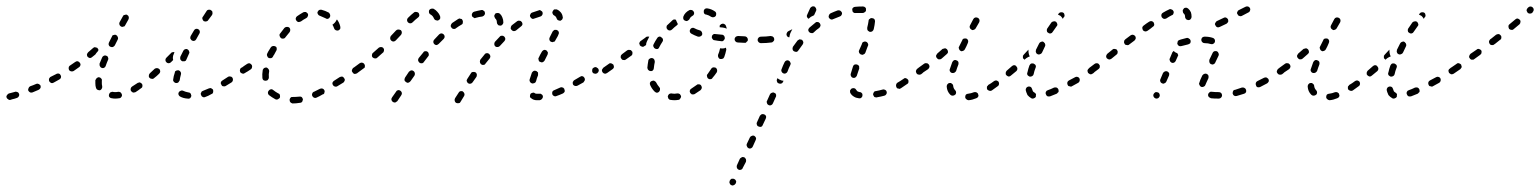

<svg xmlns="http://www.w3.org/2000/svg" viewBox="-23 -294 4749 592"><path d="M29 8Q33 7 35 3Q37 0 36 -4Q35 -6 34 -8Q33 -9 31 -10Q29 -11 27 -11Q25 -12 24 -11Q16 -9 9 -7Q6 -6 5 -6Q1 -5 -1 -1Q-4 2 -3 6Q-2 10 2 12Q5 15 9 14Q11 13 15 12Q21 11 29 8ZM563 9Q566 6 567 2Q567 0 566 -2Q566 -4 565 -5Q564 -7 562 -8Q560 -9 558 -9Q548 -11 542 -14Q538 -16 534 -14Q530 -13 528 -9Q527 -7 527 -5Q527 -3 528 -1Q529 0 530 2Q531 3 533 4Q542 9 555 10Q559 11 563 9ZM344 9Q346 9 348 8Q350 7 351 5Q352 4 353 2Q353 0 353 -2Q352 -6 349 -9Q346 -11 342 -11Q337 -10 332 -10Q328 -10 324 -11Q322 -11 320 -10Q318 -10 316 -8Q315 -7 314 -5Q313 -3 313 -2Q312 3 315 6Q318 9 322 9Q327 10 332 10Q338 10 344 9ZM634 -9Q635 -13 634 -17Q633 -19 631 -20Q630 -21 628 -22Q626 -23 624 -22Q622 -22 620 -21Q611 -17 603 -14Q601 -13 599 -12Q598 -10 597 -8Q596 -7 596 -5Q596 -3 597 -1Q598 3 602 5Q606 7 610 5Q619 2 629 -4Q633 -5 634 -9ZM102 -23Q103 -26 102 -30Q101 -32 99 -33Q98 -35 96 -35Q94 -36 92 -36Q90 -36 88 -35Q79 -31 70 -28Q66 -26 65 -22Q63 -18 64 -15Q66 -11 70 -9Q74 -8 77 -9Q87 -13 96 -17Q100 -19 102 -23ZM416 -28Q417 -32 415 -35Q413 -37 412 -38Q410 -39 408 -40Q406 -40 404 -39Q402 -39 401 -38Q392 -32 384 -27Q381 -25 380 -21Q379 -17 381 -13Q382 -12 384 -11Q385 -9 387 -9Q389 -8 391 -9Q393 -9 395 -10Q403 -15 412 -22Q416 -24 416 -28ZM273 -23Q274 -21 275 -19Q276 -18 278 -17Q280 -16 282 -16Q284 -15 286 -16Q289 -17 291 -21Q293 -25 292 -29Q291 -32 291 -37Q291 -40 291 -45Q292 -49 289 -52Q287 -55 282 -56Q280 -56 279 -55Q277 -55 275 -53Q274 -52 273 -50Q272 -49 271 -47Q271 -41 271 -37Q271 -29 273 -23ZM695 -46Q696 -50 694 -54Q692 -56 691 -57Q689 -58 687 -58Q685 -59 683 -58Q681 -58 680 -57Q671 -51 663 -46Q659 -44 658 -40Q657 -36 660 -32Q661 -30 662 -29Q664 -28 666 -28Q668 -27 670 -28Q672 -28 673 -29Q682 -34 691 -40Q694 -42 695 -46ZM513 -42Q515 -39 519 -38Q521 -38 523 -38Q525 -39 527 -40Q528 -41 529 -43Q530 -44 531 -46Q532 -54 535 -65Q536 -69 534 -72Q532 -76 528 -77Q526 -78 524 -77Q522 -77 520 -76Q519 -75 517 -74Q516 -72 516 -70Q512 -59 511 -49Q510 -45 513 -42ZM165 -55Q166 -59 164 -62Q163 -64 162 -65Q160 -67 158 -67Q156 -68 154 -67Q152 -67 151 -66Q142 -61 133 -57Q131 -56 130 -54Q129 -53 128 -51Q128 -49 128 -47Q128 -45 129 -43Q131 -40 135 -38Q139 -37 142 -39Q151 -44 160 -49Q164 -51 165 -55ZM470 -70Q471 -72 471 -74Q471 -76 470 -78Q470 -80 468 -81Q465 -84 461 -84Q457 -84 454 -82Q446 -74 439 -68Q438 -67 437 -65Q436 -63 436 -61Q436 -59 436 -57Q437 -56 438 -54Q441 -51 445 -51Q449 -50 452 -53Q460 -59 468 -67Q469 -68 470 -70ZM735 -72Q737 -73 737 -75Q737 -77 737 -79Q736 -81 735 -83Q733 -86 729 -87Q725 -88 721 -85Q719 -84 718 -82Q717 -80 717 -78Q716 -77 717 -75Q717 -73 718 -71Q721 -68 725 -67Q729 -66 732 -69H733Q734 -70 735 -72ZM225 -93Q226 -97 223 -101Q222 -102 220 -103Q219 -105 217 -105Q215 -105 213 -105Q211 -104 209 -103Q201 -97 193 -92Q191 -91 190 -89Q189 -88 189 -86Q188 -84 189 -82Q189 -80 190 -78Q192 -75 196 -74Q200 -73 204 -75Q212 -81 221 -87Q224 -89 225 -93ZM284 -94Q284 -92 285 -90Q286 -88 287 -87Q289 -85 290 -85Q294 -83 298 -85Q302 -87 303 -91Q306 -100 310 -109Q312 -113 310 -117Q309 -121 305 -122Q303 -123 301 -123Q299 -123 297 -122Q295 -121 294 -120Q293 -119 292 -117Q288 -107 284 -98Q284 -96 284 -94ZM497 -99Q493 -99 490 -102Q487 -105 487 -109Q487 -113 490 -116L504 -130Q506 -133 509 -133Q512 -134 515 -133Q514 -130 513 -128Q510 -122 510 -116Q510 -112 511 -109L504 -102Q501 -99 497 -99ZM533 -111Q535 -107 539 -105Q540 -105 542 -105Q544 -105 546 -105Q548 -106 550 -107Q551 -109 552 -111Q556 -119 560 -129Q562 -132 560 -136Q559 -140 555 -142Q553 -143 551 -143Q549 -143 548 -142Q546 -142 544 -140Q543 -139 542 -137Q537 -128 533 -119Q532 -115 533 -111ZM254 -115Q250 -116 247 -119Q245 -122 245 -126Q246 -130 249 -133Q256 -139 264 -146Q265 -147 267 -148Q269 -149 271 -148Q273 -148 275 -147Q277 -147 278 -145Q279 -144 280 -142Q281 -140 280 -138Q279 -137 278 -135Q274 -131 271 -126Q266 -122 261 -118Q258 -115 254 -115ZM312 -159Q312 -157 312 -156Q313 -154 314 -152Q316 -151 317 -150Q321 -148 325 -149Q329 -151 331 -154Q335 -163 340 -172Q342 -176 340 -180Q339 -184 335 -186Q333 -187 331 -187Q330 -187 328 -186Q326 -186 324 -185Q323 -183 322 -181Q317 -172 313 -163Q312 -161 312 -159ZM564 -179Q563 -177 564 -175Q565 -173 566 -172Q567 -170 569 -169Q573 -167 576 -168Q580 -169 582 -173Q587 -182 592 -191Q593 -192 593 -194Q593 -196 593 -198Q592 -200 591 -202Q590 -203 588 -204Q585 -206 581 -205Q577 -204 575 -200Q570 -192 565 -183Q564 -181 564 -179ZM345 -219Q346 -215 349 -213Q351 -212 353 -211Q355 -211 357 -212Q359 -212 361 -213Q362 -215 363 -216L373 -234Q375 -238 374 -242Q373 -246 369 -248Q368 -249 366 -249Q364 -249 362 -248Q360 -248 358 -247Q357 -246 356 -244L346 -226Q344 -223 345 -219ZM601 -236Q602 -232 605 -229Q607 -228 609 -228Q611 -227 612 -228Q614 -228 616 -229Q618 -230 619 -232L631 -248Q633 -252 632 -256Q632 -260 628 -262Q627 -263 625 -264Q623 -264 621 -264Q619 -264 617 -263Q615 -262 614 -260L603 -243Q600 -240 601 -236Z M906 22Q908 21 909 19Q910 18 910 16Q911 14 911 12Q910 8 907 5Q903 3 899 4Q889 5 880 5Q878 5 876 5Q875 6 873 7Q872 9 871 10Q870 12 870 14Q870 18 872 21Q875 24 879 25Q890 25 902 23Q904 23 906 22ZM830 13Q832 13 834 12Q836 11 837 10Q839 9 840 7Q841 3 840 -1Q839 -5 835 -6Q826 -11 820 -16Q817 -19 813 -19Q808 -18 806 -15Q803 -12 803 -8Q803 -4 806 -1Q815 6 826 12Q828 13 830 13ZM976 -5Q977 -6 977 -8Q978 -10 978 -12Q978 -14 977 -16Q975 -20 971 -21Q967 -22 963 -20Q954 -15 945 -11Q943 -11 942 -9Q940 -8 940 -6Q939 -4 939 -2Q939 0 940 2Q942 6 945 7Q949 9 953 7Q962 3 972 -3Q974 -3 976 -5ZM1038 -42Q1039 -44 1040 -46Q1040 -48 1040 -50Q1039 -52 1038 -53Q1036 -57 1032 -58Q1028 -58 1024 -56Q1015 -50 1007 -45Q1005 -44 1004 -42Q1003 -41 1002 -39Q1002 -37 1002 -35Q1003 -33 1004 -31Q1006 -28 1010 -27Q1014 -26 1017 -28Q1026 -33 1035 -39Q1037 -40 1038 -42ZM789 -47Q792 -45 796 -45Q798 -45 800 -46Q802 -46 803 -48Q804 -49 805 -51Q806 -53 806 -55Q805 -65 807 -75Q807 -79 804 -82Q802 -85 798 -86Q796 -86 794 -85Q792 -85 790 -83Q789 -82 788 -80Q787 -79 787 -77Q785 -65 786 -54Q786 -50 789 -47ZM1081 -72Q1083 -73 1083 -75Q1083 -77 1083 -79Q1082 -81 1081 -83Q1079 -86 1075 -87Q1071 -88 1067 -85H1066Q1065 -83 1064 -82Q1063 -80 1062 -78Q1062 -76 1062 -74Q1063 -72 1064 -71Q1066 -67 1070 -66Q1074 -66 1078 -68L1079 -69Q1080 -70 1081 -72ZM753 -83Q754 -85 754 -87Q755 -89 754 -91Q754 -93 753 -94Q750 -98 746 -99Q742 -99 739 -97Q728 -90 722 -85Q718 -83 717 -79Q716 -75 719 -72Q720 -70 721 -69Q723 -68 725 -67Q727 -67 729 -67Q731 -68 732 -69Q740 -73 750 -80Q752 -82 753 -83ZM804 -135Q804 -135 804 -135Q803 -132 801 -129Q799 -125 801 -121Q802 -117 806 -115Q810 -114 814 -115Q817 -116 819 -120Q820 -123 822 -125Q825 -131 829 -138Q830 -139 830 -141Q831 -143 830 -145Q830 -147 829 -149Q827 -150 826 -151Q822 -153 818 -152Q814 -151 812 -148Q808 -142 804 -135ZM839 -184Q840 -179 843 -177Q845 -176 846 -175Q848 -175 850 -175Q852 -175 854 -176Q856 -177 857 -179Q863 -187 870 -195Q872 -198 872 -202Q872 -206 869 -209Q867 -210 865 -211Q863 -211 861 -211Q859 -211 857 -210Q856 -209 854 -208Q848 -200 841 -191Q838 -188 839 -184ZM1012 -201Q1016 -199 1020 -200Q1024 -202 1026 -205Q1027 -209 1026 -213Q1023 -225 1016 -234Q1014 -232 1013 -229Q1010 -224 1005 -220Q1003 -219 1002 -218Q1005 -213 1007 -207Q1008 -203 1012 -201ZM889 -238Q888 -234 891 -230Q893 -227 897 -226Q901 -226 905 -228Q913 -234 921 -238Q925 -240 926 -244Q928 -248 926 -252Q925 -253 923 -255Q922 -256 920 -257Q918 -257 916 -257Q914 -257 912 -256Q903 -251 893 -244Q890 -242 889 -238ZM965 -264Q963 -264 961 -263Q959 -262 958 -260Q957 -259 956 -257Q955 -253 958 -249Q960 -246 964 -245Q972 -242 980 -238Q984 -235 988 -236Q992 -237 994 -241Q996 -244 995 -248Q994 -252 991 -255Q980 -261 968 -264Q967 -264 965 -264Z M1409 -5Q1408 -9 1404 -12Q1403 -13 1401 -13Q1399 -13 1397 -13Q1395 -12 1393 -11Q1392 -10 1391 -8L1380 9Q1378 13 1379 17Q1380 21 1383 23Q1385 24 1387 24Q1389 25 1391 24Q1393 24 1395 23Q1396 21 1397 20L1408 2Q1410 -1 1409 -5ZM1216 -4Q1216 -6 1216 -8Q1215 -10 1214 -12Q1213 -13 1212 -14Q1210 -15 1208 -16Q1206 -16 1204 -16Q1202 -15 1200 -14Q1199 -13 1198 -11Q1190 0 1186 6Q1183 10 1184 14Q1185 18 1188 20Q1190 21 1192 22Q1194 22 1196 22Q1198 21 1199 20Q1201 19 1202 18Q1207 11 1214 0Q1215 -2 1216 -4ZM1641 15Q1646 14 1648 11Q1651 8 1651 4Q1651 2 1650 0Q1649 -2 1647 -3Q1646 -4 1644 -5Q1642 -5 1640 -5Q1636 -5 1632 -5Q1629 -5 1627 -6Q1626 -7 1624 -8Q1622 -9 1620 -8Q1618 -8 1616 -7Q1615 -6 1613 -5Q1611 -2 1611 3Q1611 7 1615 9Q1622 15 1632 15Q1637 15 1641 15ZM1718 -11Q1719 -15 1717 -19Q1717 -21 1715 -22Q1714 -24 1712 -24Q1710 -25 1708 -25Q1706 -25 1704 -24Q1695 -20 1686 -16Q1682 -15 1680 -11Q1679 -7 1680 -3Q1681 -2 1682 0Q1684 1 1685 2Q1687 3 1689 3Q1691 3 1693 2Q1702 -1 1713 -6Q1716 -8 1718 -11ZM1778 -43Q1780 -45 1780 -47Q1781 -49 1780 -51Q1780 -53 1779 -54Q1777 -58 1773 -59Q1769 -60 1765 -57Q1756 -52 1748 -47Q1746 -46 1745 -44Q1744 -43 1743 -41Q1743 -39 1743 -37Q1743 -35 1744 -33Q1746 -30 1750 -29Q1754 -28 1758 -30Q1767 -35 1776 -40Q1777 -42 1778 -43ZM1447 -61Q1448 -63 1447 -65Q1447 -66 1446 -68Q1445 -70 1443 -71Q1439 -73 1435 -72Q1431 -72 1429 -68L1418 -51Q1417 -49 1416 -47Q1416 -46 1416 -44Q1417 -42 1418 -40Q1419 -38 1421 -37Q1424 -35 1428 -36Q1432 -37 1434 -40L1446 -57Q1447 -59 1447 -61ZM1611 -42Q1613 -38 1617 -37Q1619 -36 1621 -37Q1623 -37 1625 -38Q1627 -39 1628 -40Q1629 -42 1630 -44Q1632 -53 1636 -62Q1636 -64 1636 -66Q1636 -68 1636 -70Q1635 -72 1633 -73Q1632 -75 1630 -75Q1626 -77 1622 -75Q1619 -73 1617 -70Q1613 -59 1610 -49Q1609 -45 1611 -42ZM1256 -69Q1255 -73 1252 -75Q1250 -76 1248 -77Q1246 -77 1244 -77Q1242 -76 1241 -75Q1239 -74 1238 -73L1226 -55Q1224 -51 1224 -47Q1225 -43 1229 -41Q1230 -40 1232 -39Q1234 -39 1236 -39Q1238 -40 1240 -41Q1241 -42 1243 -44L1255 -61Q1257 -65 1256 -69ZM1823 -75Q1824 -79 1821 -83Q1820 -84 1818 -85Q1817 -86 1815 -87Q1813 -87 1811 -87Q1809 -86 1807 -85Q1803 -83 1803 -78Q1802 -74 1804 -71Q1805 -69 1807 -68Q1809 -67 1811 -67Q1813 -66 1815 -67Q1816 -67 1818 -68L1819 -69Q1822 -71 1823 -75ZM1101 -85Q1102 -87 1102 -89Q1102 -91 1102 -93Q1101 -95 1100 -97Q1098 -100 1093 -101Q1089 -101 1086 -99Q1077 -92 1067 -85Q1066 -84 1065 -82Q1064 -81 1063 -79Q1063 -77 1063 -75Q1064 -73 1065 -71Q1067 -68 1071 -67Q1075 -66 1079 -69Q1088 -76 1098 -83Q1100 -84 1101 -85ZM1489 -121Q1488 -125 1485 -128Q1483 -129 1481 -130Q1479 -130 1477 -130Q1476 -130 1474 -129Q1472 -128 1471 -126Q1465 -118 1458 -110Q1457 -108 1457 -106Q1456 -104 1457 -102Q1457 -100 1458 -99Q1459 -97 1460 -96Q1464 -93 1468 -94Q1472 -94 1474 -98Q1481 -106 1487 -114Q1489 -117 1489 -121ZM1299 -127Q1299 -131 1296 -134Q1292 -137 1288 -136Q1284 -136 1282 -132Q1275 -124 1268 -115Q1266 -112 1266 -108Q1267 -104 1270 -101Q1272 -100 1274 -99Q1276 -99 1278 -99Q1280 -99 1281 -100Q1283 -101 1284 -103Q1291 -112 1297 -120Q1300 -123 1299 -127ZM1637 -113Q1637 -111 1638 -109Q1638 -107 1639 -105Q1641 -104 1643 -103Q1646 -101 1650 -102Q1654 -104 1656 -107Q1660 -116 1665 -125Q1666 -127 1666 -129Q1667 -131 1666 -133Q1665 -135 1664 -136Q1663 -138 1661 -139Q1657 -141 1654 -140Q1650 -138 1648 -135Q1642 -125 1638 -116Q1637 -115 1637 -113ZM1160 -135Q1161 -137 1161 -139Q1161 -141 1161 -142Q1160 -144 1159 -146Q1156 -149 1152 -149Q1148 -149 1145 -147Q1136 -139 1127 -131Q1124 -129 1124 -125Q1123 -120 1126 -117Q1127 -116 1129 -115Q1131 -114 1133 -114Q1135 -114 1137 -114Q1139 -115 1140 -116Q1149 -124 1158 -132Q1160 -133 1160 -135ZM1534 -170Q1535 -172 1535 -174Q1535 -176 1534 -178Q1533 -180 1532 -181Q1529 -184 1525 -184Q1520 -184 1518 -181Q1511 -173 1503 -165Q1501 -162 1501 -158Q1501 -154 1504 -151Q1506 -150 1508 -149Q1509 -149 1511 -149Q1513 -149 1515 -150Q1517 -151 1518 -152Q1525 -160 1532 -167Q1533 -168 1534 -170ZM1348 -181Q1348 -185 1345 -188Q1344 -189 1342 -190Q1340 -191 1338 -191Q1336 -191 1334 -190Q1332 -189 1331 -188Q1323 -180 1316 -172Q1313 -169 1313 -165Q1313 -161 1316 -158Q1319 -155 1323 -155Q1327 -156 1330 -159Q1338 -167 1345 -174Q1348 -177 1348 -181ZM1679 -193 1672 -179Q1670 -175 1671 -171Q1672 -167 1676 -165Q1678 -165 1680 -164Q1682 -164 1683 -165Q1685 -165 1687 -166Q1689 -168 1689 -169L1697 -183Q1698 -185 1699 -188Q1701 -191 1700 -195Q1699 -199 1695 -201Q1693 -202 1691 -202Q1689 -202 1687 -202Q1685 -201 1684 -200Q1682 -198 1681 -197Q1680 -195 1679 -193ZM1216 -194Q1216 -198 1213 -201Q1209 -203 1205 -203Q1201 -203 1198 -200Q1190 -191 1182 -183Q1180 -180 1180 -176Q1180 -172 1183 -169Q1184 -168 1186 -167Q1188 -166 1190 -166Q1192 -166 1194 -167Q1195 -168 1197 -169Q1204 -177 1213 -186Q1216 -189 1216 -194ZM1588 -219Q1588 -223 1586 -226Q1583 -230 1579 -230Q1575 -231 1572 -229Q1564 -223 1555 -216Q1554 -215 1553 -213Q1552 -211 1552 -209Q1551 -207 1552 -205Q1553 -203 1554 -202Q1556 -199 1561 -198Q1565 -198 1568 -200Q1576 -207 1584 -213Q1587 -215 1588 -219ZM1404 -224Q1405 -229 1403 -232Q1402 -234 1401 -235Q1399 -236 1397 -236Q1395 -237 1393 -237Q1391 -236 1389 -235Q1380 -229 1371 -223Q1368 -220 1367 -216Q1366 -212 1369 -209Q1370 -207 1372 -206Q1373 -205 1375 -205Q1377 -204 1379 -205Q1381 -205 1383 -207Q1391 -213 1400 -218Q1404 -220 1404 -224ZM1509 -225Q1509 -221 1512 -218Q1514 -215 1519 -215Q1521 -215 1522 -215Q1524 -216 1526 -218Q1527 -219 1528 -221Q1529 -223 1529 -225Q1529 -225 1529 -225Q1529 -233 1526 -240Q1524 -246 1519 -251Q1516 -254 1512 -254Q1507 -254 1504 -252Q1503 -250 1502 -248Q1501 -247 1501 -245Q1501 -243 1502 -241Q1503 -239 1504 -237Q1509 -233 1509 -225Q1509 -225 1509 -225ZM1270 -246Q1270 -250 1268 -254Q1267 -255 1265 -256Q1263 -257 1261 -257Q1259 -258 1257 -257Q1255 -257 1254 -256Q1245 -249 1235 -239Q1232 -236 1232 -232Q1232 -228 1235 -225Q1238 -222 1242 -222Q1246 -222 1249 -225Q1258 -234 1266 -240Q1269 -242 1270 -246ZM1693 -238Q1694 -234 1697 -232Q1701 -230 1705 -230Q1707 -231 1708 -232Q1710 -233 1711 -235Q1712 -237 1712 -238Q1713 -240 1712 -242Q1711 -250 1706 -256Q1701 -262 1694 -265Q1692 -265 1690 -265Q1688 -265 1686 -265Q1684 -264 1683 -262Q1682 -261 1681 -259Q1679 -255 1681 -252Q1682 -248 1686 -246Q1689 -245 1690 -243Q1692 -241 1693 -238ZM1317 -234Q1319 -232 1320 -232Q1322 -231 1324 -231Q1326 -230 1328 -231Q1332 -233 1334 -236Q1335 -240 1334 -244Q1331 -252 1326 -257Q1321 -263 1314 -267Q1310 -268 1306 -267Q1302 -266 1300 -262Q1299 -258 1300 -254Q1302 -250 1305 -249Q1312 -245 1315 -237Q1316 -235 1317 -234ZM1649 -248Q1651 -251 1650 -255Q1650 -257 1648 -259Q1647 -260 1645 -261Q1644 -262 1642 -263Q1640 -263 1638 -262Q1628 -259 1617 -255Q1615 -254 1614 -253Q1613 -251 1612 -249Q1611 -248 1611 -246Q1611 -244 1612 -242Q1614 -238 1618 -236Q1621 -235 1625 -237Q1634 -240 1643 -243Q1647 -244 1649 -248ZM1468 -245Q1469 -246 1470 -247Q1472 -249 1472 -251Q1473 -253 1472 -255Q1472 -259 1468 -261Q1465 -264 1461 -263Q1450 -261 1439 -258Q1435 -257 1433 -253Q1431 -249 1432 -246Q1432 -244 1434 -242Q1435 -241 1437 -240Q1438 -239 1440 -238Q1442 -238 1444 -239Q1454 -242 1464 -243Q1466 -244 1468 -245Z M2068 14Q2070 14 2072 13Q2073 12 2074 10Q2076 9 2076 7Q2077 5 2077 3Q2076 -1 2073 -4Q2070 -6 2066 -6Q2061 -5 2057 -5Q2052 -5 2047 -6Q2043 -6 2040 -4Q2037 -1 2036 3Q2036 5 2037 7Q2037 9 2038 10Q2040 12 2041 13Q2043 14 2045 14Q2051 15 2057 15Q2062 15 2068 14ZM2141 -23Q2141 -27 2139 -30Q2138 -32 2136 -33Q2134 -34 2132 -34Q2130 -34 2128 -34Q2126 -33 2125 -32Q2117 -26 2109 -21Q2105 -19 2104 -15Q2103 -11 2105 -8Q2106 -6 2108 -5Q2109 -3 2111 -3Q2113 -3 2115 -3Q2117 -3 2119 -4Q2128 -10 2137 -16Q2140 -19 2141 -23ZM2002 -8Q2006 -8 2009 -11Q2010 -12 2011 -14Q2012 -16 2012 -18Q2012 -20 2012 -22Q2011 -24 2010 -25Q2004 -32 2000 -40Q1999 -42 1997 -43Q1996 -44 1994 -45Q1992 -46 1990 -45Q1988 -45 1986 -44Q1983 -43 1981 -39Q1980 -35 1982 -31Q1987 -20 1995 -12Q1998 -9 2002 -8ZM2188 -79Q2187 -83 2184 -85Q2182 -86 2180 -86Q2178 -87 2176 -86Q2174 -86 2173 -85Q2171 -84 2170 -82Q2165 -74 2159 -66Q2157 -64 2157 -63Q2156 -61 2157 -59Q2157 -57 2158 -55Q2159 -53 2160 -52Q2164 -49 2168 -50Q2172 -50 2174 -54Q2181 -62 2187 -71Q2189 -75 2188 -79ZM1870 -87Q1870 -91 1868 -95Q1867 -96 1865 -97Q1863 -98 1861 -99Q1859 -99 1857 -99Q1855 -98 1854 -97Q1843 -89 1837 -85Q1836 -84 1835 -82Q1834 -81 1833 -79Q1833 -77 1833 -75Q1834 -73 1835 -71Q1837 -68 1841 -67Q1845 -66 1849 -69Q1855 -73 1866 -81Q1869 -83 1870 -87ZM1974 -82Q1974 -80 1976 -78Q1977 -77 1979 -76Q1980 -75 1982 -75Q1987 -74 1990 -77Q1993 -80 1993 -84Q1994 -94 1996 -103Q1996 -107 1994 -111Q1992 -114 1988 -115Q1986 -115 1984 -115Q1982 -114 1980 -113Q1978 -112 1977 -110Q1976 -109 1976 -107Q1974 -96 1973 -85Q1973 -83 1974 -82ZM1926 -125Q1927 -127 1927 -129Q1927 -131 1927 -133Q1927 -135 1925 -136Q1923 -140 1919 -140Q1915 -141 1911 -139L1895 -127Q1891 -124 1891 -120Q1890 -116 1893 -113Q1895 -109 1899 -109Q1903 -108 1906 -110L1923 -122Q1925 -123 1926 -125ZM2216 -143Q2216 -145 2215 -147Q2213 -146 2210 -145Q2204 -144 2198 -145Q2198 -145 2197 -145Q2197 -144 2197 -144Q2197 -144 2197 -144Q2195 -134 2191 -125Q2190 -121 2192 -117Q2193 -114 2197 -112Q2199 -112 2201 -112Q2203 -112 2205 -113Q2207 -113 2208 -115Q2209 -116 2210 -118Q2214 -129 2216 -139Q2217 -141 2216 -143ZM1992 -150Q1993 -146 1997 -144Q2001 -142 2005 -143Q2009 -145 2010 -149Q2014 -157 2020 -166Q2022 -169 2021 -173Q2020 -177 2016 -179Q2013 -182 2009 -181Q2005 -180 2003 -176Q1997 -167 1992 -157Q1990 -153 1992 -150ZM1957 -150Q1953 -151 1950 -154Q1949 -156 1949 -158Q1948 -159 1948 -161Q1949 -163 1950 -165Q1951 -167 1953 -168L1967 -178L1969 -180Q1971 -181 1973 -181Q1975 -182 1977 -181Q1977 -181 1978 -181Q1979 -181 1979 -181Q1975 -174 1972 -167Q1969 -161 1969 -155Q1969 -155 1969 -155L1964 -152Q1961 -149 1957 -150ZM2331 -164Q2334 -167 2334 -171Q2334 -173 2333 -175Q2332 -177 2331 -178Q2330 -179 2328 -180Q2326 -181 2324 -181H2323Q2319 -181 2316 -178Q2313 -175 2313 -171Q2313 -169 2314 -167Q2315 -165 2316 -164Q2317 -163 2319 -162Q2321 -161 2323 -161H2324Q2328 -161 2331 -164ZM2276 -162Q2278 -163 2279 -165Q2281 -166 2282 -168Q2283 -169 2283 -171Q2283 -176 2280 -179Q2277 -182 2273 -182L2253 -183Q2251 -183 2249 -182Q2247 -182 2245 -180Q2244 -179 2243 -177Q2242 -175 2242 -173Q2242 -169 2245 -166Q2248 -163 2252 -163L2272 -162Q2274 -162 2276 -162ZM2208 -169Q2211 -172 2212 -176Q2212 -178 2211 -180Q2211 -182 2210 -183Q2208 -185 2207 -186Q2205 -187 2203 -187Q2193 -188 2183 -189Q2179 -190 2176 -188Q2172 -185 2172 -181Q2171 -177 2174 -174Q2176 -170 2180 -170Q2190 -168 2201 -167Q2205 -166 2208 -169ZM2137 -182Q2141 -184 2142 -187Q2143 -191 2141 -195Q2139 -199 2136 -200Q2125 -203 2118 -207Q2115 -209 2111 -208Q2107 -207 2105 -203Q2103 -200 2104 -196Q2105 -192 2109 -190Q2118 -185 2129 -181Q2133 -180 2137 -182ZM2032 -210Q2032 -206 2035 -203Q2038 -200 2042 -200Q2046 -200 2049 -203Q2056 -210 2064 -216Q2065 -217 2066 -218Q2066 -219 2067 -220Q2065 -223 2064 -226Q2062 -230 2061 -233Q2059 -234 2056 -234Q2053 -234 2051 -232Q2043 -225 2035 -217Q2032 -215 2032 -210ZM2199 -218Q2200 -220 2202 -220Q2206 -222 2210 -220Q2214 -218 2215 -215Q2217 -210 2218 -205Q2218 -205 2217 -206Q2212 -208 2206 -209Q2200 -210 2196 -210Q2196 -212 2196 -213Q2196 -214 2196 -215Q2197 -217 2199 -218ZM2084 -235Q2086 -231 2090 -230Q2094 -228 2097 -230Q2101 -232 2103 -235Q2105 -241 2112 -245Q2116 -247 2117 -251Q2118 -255 2116 -258Q2114 -262 2110 -263Q2106 -264 2103 -263Q2089 -256 2084 -243Q2083 -239 2084 -235ZM2151 -267Q2148 -265 2147 -261Q2147 -259 2147 -257Q2147 -255 2148 -253Q2149 -251 2151 -250Q2153 -249 2155 -249Q2163 -247 2170 -242Q2174 -240 2178 -241Q2182 -242 2184 -245Q2185 -247 2185 -249Q2186 -251 2185 -253Q2185 -255 2184 -256Q2183 -258 2181 -259Q2171 -266 2159 -268Q2155 -269 2151 -267Z M2226 268Q2226 270 2227 271Q2227 273 2229 275Q2230 276 2232 277Q2236 279 2239 277Q2243 276 2245 272L2246 271Q2246 269 2247 267Q2247 265 2246 263Q2245 262 2244 260Q2243 259 2241 258Q2239 257 2237 257Q2235 257 2233 257Q2231 258 2230 259Q2228 261 2227 263V264Q2226 266 2226 268ZM2249 223Q2250 227 2254 229Q2256 230 2258 230Q2260 230 2262 229Q2264 229 2265 227Q2267 226 2267 224L2277 205Q2278 201 2277 197Q2275 193 2272 191Q2270 191 2268 190Q2266 190 2264 191Q2262 192 2261 193Q2259 194 2258 196L2249 216Q2248 220 2249 223ZM2280 157Q2281 161 2285 163Q2287 164 2289 164Q2291 164 2293 163Q2295 162 2296 161Q2297 160 2298 158L2307 138Q2309 134 2308 131Q2306 127 2303 125Q2299 123 2295 125Q2291 126 2289 130L2280 149Q2278 153 2280 157ZM2311 91Q2312 95 2316 96Q2320 98 2324 97Q2328 95 2329 91L2338 72Q2340 68 2339 64Q2337 60 2334 59Q2332 58 2330 58Q2328 58 2326 58Q2324 59 2323 60Q2321 62 2320 63L2311 83Q2309 87 2311 91ZM2341 20Q2341 22 2342 24Q2342 26 2344 28Q2345 29 2347 30Q2351 32 2355 30Q2358 29 2360 25L2369 5Q2370 4 2370 2Q2370 0 2370 -2Q2369 -4 2368 -6Q2366 -7 2364 -8Q2361 -10 2357 -8Q2353 -7 2351 -3L2342 17Q2341 18 2341 20ZM2625 9Q2629 10 2632 8Q2636 5 2636 1Q2637 -1 2636 -3Q2636 -5 2635 -6Q2633 -8 2632 -9Q2630 -10 2628 -10Q2623 -11 2620 -13Q2618 -15 2617 -17Q2615 -21 2611 -22Q2607 -23 2603 -21Q2601 -20 2600 -18Q2599 -17 2598 -15Q2598 -13 2598 -11Q2598 -9 2599 -7Q2603 0 2610 4Q2616 8 2625 9ZM2710 -4Q2712 -7 2711 -11Q2710 -13 2709 -15Q2708 -16 2706 -17Q2704 -18 2702 -18Q2700 -19 2699 -18Q2688 -15 2677 -13Q2673 -13 2671 -9Q2669 -6 2669 -2Q2670 0 2671 2Q2672 4 2673 5Q2675 6 2677 6Q2679 7 2681 6Q2693 4 2704 1Q2708 0 2710 -4ZM2778 -41Q2779 -45 2777 -48Q2775 -50 2774 -51Q2772 -52 2770 -53Q2768 -53 2766 -53Q2764 -52 2763 -51Q2753 -44 2744 -39Q2741 -37 2740 -33Q2739 -29 2741 -25Q2742 -23 2743 -22Q2745 -21 2747 -21Q2749 -20 2751 -20Q2753 -21 2755 -22Q2763 -27 2774 -35Q2778 -37 2778 -41ZM2373 -42Q2374 -38 2378 -37Q2380 -36 2382 -36Q2384 -36 2385 -36Q2387 -37 2389 -38Q2390 -40 2391 -41L2393 -45Q2388 -45 2384 -47Q2379 -49 2374 -53L2373 -50Q2371 -46 2373 -42ZM2601 -59Q2603 -55 2607 -54Q2609 -54 2611 -54Q2613 -54 2614 -55Q2616 -56 2617 -58Q2619 -59 2619 -61Q2622 -71 2626 -82Q2627 -84 2626 -86Q2626 -88 2626 -90Q2625 -92 2623 -93Q2622 -94 2620 -95Q2616 -96 2612 -95Q2608 -93 2607 -89Q2603 -77 2600 -66Q2599 -63 2601 -59ZM2826 -75Q2827 -79 2824 -83Q2823 -84 2821 -85Q2820 -87 2818 -87Q2816 -87 2814 -87Q2812 -86 2810 -85L2805 -82Q2802 -79 2801 -75Q2801 -71 2803 -68Q2804 -66 2806 -65Q2808 -64 2810 -64Q2812 -63 2813 -64Q2815 -64 2817 -65L2822 -69Q2825 -71 2826 -75ZM2414 -101Q2413 -105 2409 -107Q2405 -109 2401 -107Q2398 -106 2396 -102Q2391 -92 2387 -81Q2385 -77 2387 -73Q2389 -69 2392 -68Q2396 -66 2400 -68Q2404 -70 2405 -73Q2409 -84 2414 -94Q2416 -98 2414 -101ZM2634 -157 2626 -139Q2625 -137 2625 -135Q2626 -133 2626 -131Q2627 -129 2629 -128Q2630 -126 2632 -126Q2636 -124 2639 -126Q2643 -127 2645 -131L2652 -150L2653 -152Q2654 -154 2654 -156Q2654 -158 2653 -160Q2652 -162 2651 -163Q2649 -165 2648 -165Q2644 -167 2640 -165Q2636 -164 2635 -160ZM2454 -164Q2453 -168 2450 -171Q2448 -172 2446 -172Q2444 -173 2443 -173Q2441 -172 2439 -171Q2437 -170 2436 -169Q2429 -160 2422 -150Q2421 -148 2421 -146Q2420 -144 2421 -142Q2421 -140 2422 -139Q2423 -137 2425 -136Q2428 -134 2433 -134Q2437 -135 2439 -139Q2445 -148 2452 -157Q2454 -160 2454 -164ZM2362 -167Q2365 -170 2364 -174Q2364 -176 2363 -178Q2362 -179 2360 -181Q2359 -182 2357 -182Q2355 -183 2353 -183Q2339 -181 2324 -181Q2320 -181 2317 -178Q2314 -175 2314 -171Q2314 -169 2315 -167Q2316 -165 2317 -164Q2318 -163 2320 -162Q2322 -161 2324 -161Q2340 -161 2355 -163Q2359 -163 2362 -167ZM2405 -181Q2404 -183 2403 -184Q2401 -188 2403 -192Q2404 -196 2408 -198Q2414 -201 2420 -204L2414 -192Q2412 -187 2411 -180Q2411 -180 2411 -179Q2411 -179 2410 -179Q2409 -179 2409 -179Q2407 -180 2405 -181ZM2507 -215Q2507 -219 2505 -222Q2502 -226 2498 -226Q2494 -227 2491 -224Q2482 -217 2473 -209Q2470 -206 2469 -202Q2469 -198 2472 -195Q2475 -192 2479 -192Q2483 -191 2486 -194Q2494 -202 2503 -208Q2506 -211 2507 -215ZM2651 -205Q2651 -203 2652 -201Q2653 -199 2655 -198Q2656 -197 2658 -196Q2662 -195 2666 -197Q2670 -200 2671 -204Q2674 -217 2675 -228Q2675 -232 2673 -235Q2670 -238 2666 -238Q2662 -239 2659 -236Q2655 -234 2655 -229Q2654 -221 2651 -209Q2651 -207 2651 -205ZM2572 -248Q2574 -252 2573 -255Q2571 -259 2568 -261Q2564 -263 2560 -262Q2549 -258 2538 -253Q2534 -251 2533 -247Q2531 -243 2533 -239Q2535 -236 2539 -234Q2543 -233 2546 -235Q2556 -239 2566 -243Q2570 -244 2572 -248ZM2466 -249 2475 -269Q2477 -272 2481 -274Q2484 -275 2488 -274Q2490 -273 2491 -271Q2493 -270 2493 -268Q2494 -266 2494 -264Q2494 -262 2493 -260L2487 -247Q2482 -245 2477 -242Q2474 -239 2470 -236Q2467 -238 2465 -242Q2464 -246 2466 -249ZM2637 -254Q2639 -254 2641 -255Q2643 -256 2644 -257Q2646 -259 2647 -260Q2647 -262 2647 -264Q2648 -268 2645 -271Q2642 -274 2638 -274Q2637 -274 2636 -274Q2625 -274 2614 -273Q2610 -273 2607 -270Q2604 -267 2605 -263Q2605 -258 2608 -256Q2611 -253 2616 -254Q2626 -254 2636 -254Q2637 -254 2637 -254Z M2993 4Q2995 1 2993 -3Q2993 -5 2991 -7Q2990 -8 2988 -9Q2987 -10 2985 -10Q2983 -10 2981 -10Q2971 -6 2962 -5Q2958 -5 2955 -2Q2953 1 2953 6Q2953 7 2954 9Q2955 11 2957 12Q2958 14 2960 14Q2962 15 2964 15Q2975 14 2987 9Q2991 8 2993 4ZM3145 -1Q3150 5 3157 9Q3161 11 3165 9Q3169 8 3171 4Q3171 2 3171 0Q3172 -2 3171 -4Q3170 -6 3169 -7Q3167 -8 3166 -9Q3163 -11 3162 -12Q3162 -13 3162 -13Q3161 -13 3161 -14Q3161 -14 3161 -15Q3160 -17 3159 -20Q3158 -24 3155 -26Q3151 -28 3147 -27Q3145 -26 3143 -25Q3142 -24 3141 -22Q3140 -21 3140 -19Q3139 -17 3140 -15Q3141 -10 3143 -6Q3144 -4 3145 -1ZM3238 -8Q3240 -9 3241 -11Q3241 -13 3241 -15Q3241 -17 3240 -19Q3239 -22 3235 -24Q3231 -25 3227 -24Q3217 -19 3208 -16Q3206 -15 3204 -14Q3203 -12 3202 -11Q3201 -9 3201 -7Q3201 -5 3202 -3Q3203 1 3207 3Q3211 4 3215 3Q3224 -1 3235 -5Q3237 -6 3238 -8ZM2914 1Q2919 1 2922 -2Q2925 -4 2925 -9Q2925 -13 2922 -16Q2917 -21 2916 -29Q2916 -31 2915 -33Q2914 -34 2912 -36Q2911 -37 2909 -38Q2907 -38 2905 -38Q2901 -38 2898 -34Q2896 -31 2896 -27Q2897 -12 2907 -2Q2910 1 2914 1ZM3056 -31Q3057 -32 3057 -34Q3058 -36 3057 -38Q3057 -40 3056 -42Q3053 -45 3049 -46Q3045 -46 3042 -44Q3033 -37 3024 -32Q3023 -31 3022 -29Q3020 -28 3020 -26Q3020 -24 3020 -22Q3020 -20 3021 -18Q3024 -15 3028 -14Q3032 -13 3035 -15Q3044 -21 3053 -28Q3055 -29 3056 -31ZM3306 -45Q3307 -49 3305 -53Q3303 -56 3299 -57Q3295 -58 3292 -56Q3282 -51 3273 -46Q3269 -44 3268 -40Q3267 -36 3269 -32Q3270 -31 3271 -29Q3273 -28 3275 -28Q3277 -27 3279 -27Q3281 -27 3282 -28Q3292 -34 3302 -39Q3305 -41 3306 -45ZM3144 -67Q3144 -65 3145 -63Q3146 -61 3148 -60Q3150 -59 3151 -58Q3155 -57 3159 -59Q3163 -61 3164 -65Q3166 -75 3170 -85Q3171 -87 3171 -89Q3171 -91 3170 -93Q3169 -95 3167 -96Q3166 -97 3164 -98Q3160 -99 3156 -98Q3153 -96 3151 -92Q3147 -81 3145 -71Q3144 -69 3144 -67ZM3114 -82Q3114 -86 3111 -89Q3110 -91 3108 -92Q3106 -93 3104 -93Q3102 -93 3100 -92Q3098 -91 3097 -90Q3089 -83 3081 -76Q3080 -74 3079 -73Q3078 -71 3078 -69Q3078 -67 3078 -65Q3079 -63 3080 -62Q3083 -59 3087 -58Q3091 -58 3094 -61Q3102 -68 3111 -75Q3114 -78 3114 -82ZM3353 -75Q3354 -79 3351 -83Q3350 -84 3348 -85Q3347 -86 3345 -87Q3343 -87 3341 -87Q3339 -86 3337 -85L3335 -83Q3331 -81 3330 -77Q3330 -73 3332 -69Q3333 -68 3335 -67Q3337 -66 3338 -65Q3340 -65 3342 -65Q3344 -66 3346 -67L3349 -69Q3352 -71 3353 -75ZM2843 -88Q2843 -92 2841 -95Q2838 -99 2834 -99Q2830 -100 2827 -98Q2818 -91 2809 -85Q2806 -83 2805 -79Q2804 -75 2807 -71Q2808 -70 2810 -69Q2811 -68 2813 -67Q2815 -67 2817 -67Q2819 -68 2821 -69Q2830 -75 2839 -81Q2842 -84 2843 -88ZM2906 -74Q2908 -70 2912 -69Q2916 -68 2920 -70Q2923 -72 2925 -75Q2928 -85 2932 -95Q2933 -99 2932 -103Q2930 -107 2926 -108Q2922 -110 2918 -108Q2915 -106 2913 -102Q2909 -91 2906 -82Q2904 -78 2906 -74ZM3131 -115Q3131 -117 3131 -119Q3131 -121 3131 -122Q3132 -124 3134 -126Q3141 -133 3148 -141Q3148 -141 3148 -141Q3148 -141 3148 -141Q3148 -140 3148 -138Q3148 -131 3150 -125Q3151 -122 3152 -120Q3150 -119 3147 -118Q3141 -115 3136 -110Q3136 -110 3136 -110Q3135 -110 3135 -111Q3134 -111 3134 -112Q3132 -113 3131 -115ZM2900 -134Q2900 -138 2897 -142Q2896 -143 2894 -144Q2893 -145 2891 -145Q2889 -145 2887 -144Q2885 -144 2883 -143Q2875 -136 2867 -129Q2866 -128 2865 -126Q2864 -124 2863 -122Q2863 -120 2864 -118Q2864 -116 2866 -115Q2867 -113 2869 -112Q2870 -111 2872 -111Q2874 -111 2876 -111Q2878 -112 2880 -113Q2888 -120 2896 -127Q2900 -130 2900 -134ZM3171 -137Q3170 -135 3171 -133Q3172 -131 3173 -129Q3175 -128 3176 -127Q3180 -125 3184 -127Q3188 -128 3190 -132Q3194 -141 3199 -151Q3200 -153 3200 -155Q3200 -157 3199 -159Q3199 -161 3197 -162Q3196 -164 3194 -165Q3191 -167 3187 -165Q3183 -164 3181 -160Q3176 -150 3171 -140Q3171 -139 3171 -137ZM2934 -143Q2935 -139 2939 -137Q2942 -135 2946 -137Q2950 -138 2952 -142Q2957 -151 2961 -161Q2963 -165 2962 -169Q2961 -173 2957 -175Q2953 -176 2949 -175Q2945 -174 2944 -170Q2939 -160 2934 -150Q2932 -147 2934 -143ZM3205 -203Q3204 -201 3205 -199Q3205 -197 3206 -195Q3207 -194 3209 -193Q3212 -190 3217 -191Q3221 -192 3223 -196Q3227 -202 3235 -213Q3238 -216 3237 -220Q3236 -224 3233 -227Q3231 -228 3230 -228Q3228 -229 3226 -228Q3224 -228 3222 -227Q3220 -226 3219 -225Q3211 -213 3206 -206Q3205 -205 3205 -203ZM2967 -209Q2968 -205 2972 -203Q2975 -200 2979 -202Q2983 -203 2985 -206L2996 -225Q2998 -229 2997 -233Q2996 -237 2992 -239Q2988 -241 2984 -240Q2980 -239 2978 -235L2968 -216Q2966 -213 2967 -209ZM3248 -256Q3252 -257 3255 -255Q3257 -254 3258 -252Q3259 -250 3259 -248Q3260 -246 3259 -244Q3259 -242 3257 -241Q3256 -239 3254 -236Q3251 -241 3247 -245Q3243 -247 3239 -249Q3240 -251 3241 -252Q3244 -256 3248 -256Z M3534 4Q3535 7 3539 9Q3541 10 3543 10Q3545 10 3547 9Q3548 9 3550 7Q3551 6 3552 4Q3554 0 3552 -4Q3551 -8 3547 -9Q3545 -10 3543 -10Q3541 -10 3540 -10Q3538 -9 3536 -7Q3535 -6 3534 -4Q3532 0 3534 4ZM3734 10H3735Q3739 10 3742 7Q3745 4 3745 0Q3745 -2 3744 -4Q3744 -6 3742 -7Q3741 -9 3739 -9Q3737 -10 3735 -10H3734Q3722 -10 3714 -11Q3709 -12 3706 -9Q3703 -7 3702 -3Q3702 -1 3702 1Q3703 3 3704 5Q3705 6 3707 7Q3709 8 3711 9Q3720 10 3734 10ZM3819 -10Q3820 -13 3819 -17Q3818 -21 3814 -23Q3810 -25 3806 -24Q3795 -20 3785 -17Q3783 -17 3781 -16Q3780 -14 3779 -13Q3778 -11 3778 -9Q3777 -7 3778 -5Q3779 -1 3782 1Q3786 3 3790 2Q3801 -1 3813 -5Q3817 -6 3819 -10ZM3889 -43Q3890 -47 3888 -50Q3887 -52 3885 -53Q3884 -54 3882 -55Q3880 -56 3878 -55Q3876 -55 3874 -54Q3864 -49 3854 -44Q3850 -42 3849 -38Q3848 -34 3850 -30Q3851 -26 3855 -25Q3859 -24 3863 -26Q3873 -31 3884 -37Q3887 -39 3889 -43ZM3675 -39Q3674 -37 3674 -35Q3675 -33 3676 -31Q3676 -30 3678 -28Q3680 -27 3681 -26Q3685 -25 3689 -27Q3693 -29 3694 -33Q3695 -36 3697 -40L3703 -53Q3704 -57 3703 -61Q3701 -65 3698 -66Q3696 -67 3694 -67Q3692 -67 3690 -66Q3688 -66 3687 -64Q3685 -63 3684 -61L3678 -48Q3676 -43 3675 -39ZM3554 -46Q3554 -44 3555 -42Q3555 -41 3557 -39Q3558 -38 3560 -37Q3564 -35 3567 -37Q3571 -38 3573 -42L3581 -60Q3582 -62 3582 -64Q3582 -66 3582 -68Q3581 -70 3580 -71Q3578 -73 3576 -74Q3573 -75 3569 -74Q3565 -72 3563 -69L3555 -50Q3554 -48 3554 -46ZM3939 -75Q3940 -79 3937 -83Q3936 -84 3934 -85Q3933 -86 3931 -87Q3929 -87 3927 -87Q3925 -86 3923 -85L3918 -82Q3915 -79 3914 -75Q3913 -71 3916 -68Q3917 -66 3919 -65Q3920 -64 3922 -64Q3924 -63 3926 -64Q3928 -64 3930 -65L3935 -69Q3938 -71 3939 -75ZM3367 -84Q3368 -86 3368 -88Q3368 -90 3368 -92Q3367 -94 3366 -95Q3365 -97 3363 -98Q3361 -99 3359 -99Q3357 -99 3356 -99Q3354 -98 3352 -97Q3342 -89 3336 -85Q3333 -83 3332 -79Q3331 -75 3334 -71Q3335 -70 3337 -69Q3338 -68 3340 -67Q3342 -67 3344 -67Q3346 -68 3348 -69Q3353 -73 3364 -81Q3366 -83 3367 -84ZM3706 -102Q3707 -98 3711 -96Q3713 -96 3715 -95Q3717 -95 3719 -96Q3721 -97 3722 -98Q3724 -100 3724 -101L3734 -122Q3736 -126 3734 -130Q3733 -134 3729 -136Q3725 -137 3721 -136Q3717 -134 3716 -131L3706 -110Q3705 -106 3706 -102ZM3584 -107Q3585 -103 3589 -101Q3593 -99 3597 -101Q3600 -102 3602 -106L3610 -124L3607 -130Q3606 -131 3604 -131Q3599 -133 3596 -137Q3595 -136 3594 -135Q3593 -134 3592 -133L3584 -114Q3582 -111 3584 -107ZM3423 -132Q3424 -136 3421 -140Q3419 -143 3414 -143Q3410 -144 3407 -141L3391 -128Q3390 -127 3389 -125Q3388 -124 3388 -122Q3387 -120 3388 -118Q3388 -116 3390 -114Q3391 -113 3393 -112Q3394 -111 3396 -111Q3398 -110 3400 -111Q3402 -112 3404 -113L3420 -126Q3423 -128 3423 -132ZM3609 -168Q3608 -166 3608 -164Q3607 -162 3607 -160Q3607 -158 3608 -157Q3610 -153 3613 -152Q3616 -151 3620 -152Q3631 -155 3640 -157Q3644 -158 3647 -161Q3649 -165 3648 -169Q3647 -171 3646 -173Q3645 -174 3643 -175Q3642 -176 3640 -177Q3638 -177 3636 -177Q3627 -175 3617 -172Q3616 -172 3615 -171Q3614 -171 3614 -171L3612 -170Q3611 -169 3609 -168ZM3479 -176Q3479 -180 3477 -183Q3474 -186 3470 -187Q3466 -187 3463 -185L3447 -173Q3443 -170 3443 -166Q3442 -162 3445 -158Q3447 -155 3452 -155Q3456 -154 3459 -157L3475 -169Q3478 -172 3479 -176ZM3718 -159Q3722 -161 3723 -165Q3724 -169 3722 -173Q3720 -176 3717 -177Q3706 -181 3691 -181Q3689 -181 3687 -180Q3685 -180 3684 -178Q3682 -177 3682 -175Q3681 -173 3681 -171Q3681 -167 3684 -164Q3687 -161 3691 -161Q3702 -161 3711 -158Q3715 -157 3718 -159ZM3536 -217Q3536 -221 3534 -225Q3532 -228 3527 -229Q3523 -229 3520 -227Q3512 -222 3503 -215Q3500 -213 3499 -209Q3499 -205 3501 -201Q3503 -198 3508 -197Q3512 -197 3515 -199Q3524 -205 3531 -211Q3535 -213 3536 -217ZM3726 -226Q3725 -225 3724 -223Q3723 -221 3723 -219Q3724 -217 3725 -215Q3726 -212 3730 -210Q3734 -209 3738 -211L3759 -221Q3760 -222 3762 -224Q3763 -225 3764 -227Q3764 -229 3764 -231Q3764 -233 3763 -235Q3761 -238 3757 -240Q3753 -241 3750 -239L3729 -229Q3727 -228 3726 -226ZM3632 -238Q3633 -236 3634 -235Q3636 -233 3638 -233Q3639 -232 3641 -232Q3646 -232 3648 -235Q3651 -238 3651 -242Q3651 -250 3649 -256Q3646 -263 3640 -268Q3636 -271 3632 -270Q3628 -270 3626 -266Q3623 -263 3624 -259Q3624 -255 3627 -252Q3631 -249 3631 -242Q3631 -240 3632 -238ZM3595 -252Q3597 -256 3595 -260Q3593 -264 3589 -265Q3585 -267 3582 -265Q3573 -261 3563 -255Q3559 -253 3558 -249Q3557 -245 3559 -241Q3561 -238 3565 -236Q3569 -235 3573 -237Q3582 -243 3590 -247Q3594 -248 3595 -252ZM3794 -261Q3793 -259 3792 -257Q3791 -255 3791 -253Q3792 -251 3793 -250Q3794 -246 3798 -245Q3802 -243 3806 -245L3827 -256Q3830 -257 3831 -261Q3833 -265 3831 -269Q3829 -273 3825 -274Q3821 -275 3817 -273L3797 -263Q3795 -262 3794 -261Z M4106 4Q4108 1 4106 -3Q4106 -5 4104 -7Q4103 -8 4101 -9Q4100 -10 4098 -10Q4096 -10 4094 -10Q4084 -6 4075 -5Q4071 -5 4068 -2Q4066 1 4066 6Q4066 7 4067 9Q4068 11 4070 12Q4071 14 4073 14Q4075 15 4077 15Q4088 14 4100 9Q4104 8 4106 4ZM4258 -1Q4263 5 4270 9Q4274 11 4278 9Q4282 8 4284 4Q4284 2 4284 0Q4285 -2 4284 -4Q4283 -6 4282 -7Q4280 -8 4279 -9Q4276 -11 4275 -12Q4275 -13 4275 -13Q4274 -13 4274 -14Q4274 -14 4274 -15Q4273 -17 4272 -20Q4271 -24 4268 -26Q4264 -28 4260 -27Q4258 -26 4256 -25Q4255 -24 4254 -22Q4253 -21 4253 -19Q4252 -17 4253 -15Q4254 -10 4256 -6Q4257 -4 4258 -1ZM4351 -8Q4353 -9 4354 -11Q4354 -13 4354 -15Q4354 -17 4353 -19Q4352 -22 4348 -24Q4344 -25 4340 -24Q4330 -19 4321 -16Q4319 -15 4317 -14Q4316 -12 4315 -11Q4314 -9 4314 -7Q4314 -5 4315 -3Q4316 1 4320 3Q4324 4 4328 3Q4337 -1 4348 -5Q4350 -6 4351 -8ZM4027 1Q4032 1 4035 -2Q4038 -4 4038 -9Q4038 -13 4035 -16Q4030 -21 4029 -29Q4029 -31 4028 -33Q4027 -34 4025 -36Q4024 -37 4022 -38Q4020 -38 4018 -38Q4014 -38 4011 -34Q4009 -31 4009 -27Q4010 -12 4020 -2Q4023 1 4027 1ZM4169 -31Q4170 -32 4170 -34Q4171 -36 4170 -38Q4170 -40 4169 -42Q4166 -45 4162 -46Q4158 -46 4155 -44Q4146 -37 4137 -32Q4136 -31 4135 -29Q4133 -28 4133 -26Q4133 -24 4133 -22Q4133 -20 4134 -18Q4137 -15 4141 -14Q4145 -13 4148 -15Q4157 -21 4166 -28Q4168 -29 4169 -31ZM4419 -45Q4420 -49 4418 -53Q4416 -56 4412 -57Q4408 -58 4405 -56Q4395 -51 4386 -46Q4382 -44 4381 -40Q4380 -36 4382 -32Q4383 -31 4384 -29Q4386 -28 4388 -28Q4390 -27 4392 -27Q4394 -27 4395 -28Q4405 -34 4415 -39Q4418 -41 4419 -45ZM4257 -67Q4257 -65 4258 -63Q4259 -61 4261 -60Q4263 -59 4264 -58Q4268 -57 4272 -59Q4276 -61 4277 -65Q4279 -75 4283 -85Q4284 -87 4284 -89Q4284 -91 4283 -93Q4282 -95 4280 -96Q4279 -97 4277 -98Q4273 -99 4269 -98Q4266 -96 4264 -92Q4260 -81 4258 -71Q4257 -69 4257 -67ZM4227 -82Q4227 -86 4224 -89Q4223 -91 4221 -92Q4219 -93 4217 -93Q4215 -93 4213 -92Q4211 -91 4210 -90Q4202 -83 4194 -76Q4193 -74 4192 -73Q4191 -71 4191 -69Q4191 -67 4191 -65Q4192 -63 4193 -62Q4196 -59 4200 -58Q4204 -58 4207 -61Q4215 -68 4224 -75Q4227 -78 4227 -82ZM4466 -75Q4467 -79 4464 -83Q4463 -84 4461 -85Q4460 -86 4458 -87Q4456 -87 4454 -87Q4452 -86 4450 -85L4448 -83Q4444 -81 4443 -77Q4443 -73 4445 -69Q4446 -68 4448 -67Q4450 -66 4451 -65Q4453 -65 4455 -65Q4457 -66 4459 -67L4462 -69Q4465 -71 4466 -75ZM3956 -88Q3956 -92 3954 -95Q3951 -99 3947 -99Q3943 -100 3940 -98Q3931 -91 3922 -85Q3919 -83 3918 -79Q3917 -75 3920 -71Q3921 -70 3923 -69Q3924 -68 3926 -67Q3928 -67 3930 -67Q3932 -68 3934 -69Q3943 -75 3952 -81Q3955 -84 3956 -88ZM4019 -74Q4021 -70 4025 -69Q4029 -68 4033 -70Q4036 -72 4038 -75Q4041 -85 4045 -95Q4046 -99 4045 -103Q4043 -107 4039 -108Q4035 -110 4031 -108Q4028 -106 4026 -102Q4022 -91 4019 -82Q4017 -78 4019 -74ZM4244 -115Q4244 -117 4244 -119Q4244 -121 4244 -122Q4245 -124 4247 -126Q4254 -133 4261 -141Q4261 -141 4261 -141Q4261 -141 4261 -141Q4261 -140 4261 -138Q4261 -131 4263 -125Q4264 -122 4265 -120Q4263 -119 4260 -118Q4254 -115 4249 -110Q4249 -110 4249 -110Q4248 -110 4248 -111Q4247 -111 4247 -112Q4245 -113 4244 -115ZM4013 -134Q4013 -138 4010 -142Q4009 -143 4007 -144Q4006 -145 4004 -145Q4002 -145 4000 -144Q3998 -144 3996 -143Q3988 -136 3980 -129Q3979 -128 3978 -126Q3977 -124 3976 -122Q3976 -120 3977 -118Q3977 -116 3979 -115Q3980 -113 3982 -112Q3983 -111 3985 -111Q3987 -111 3989 -111Q3991 -112 3993 -113Q4001 -120 4009 -127Q4013 -130 4013 -134ZM4284 -137Q4283 -135 4284 -133Q4285 -131 4286 -129Q4288 -128 4289 -127Q4293 -125 4297 -127Q4301 -128 4303 -132Q4307 -141 4312 -151Q4313 -153 4313 -155Q4313 -157 4312 -159Q4312 -161 4310 -162Q4309 -164 4307 -165Q4304 -167 4300 -165Q4296 -164 4294 -160Q4289 -150 4284 -140Q4284 -139 4284 -137ZM4047 -143Q4048 -139 4052 -137Q4055 -135 4059 -137Q4063 -138 4065 -142Q4070 -151 4074 -161Q4076 -165 4075 -169Q4074 -173 4070 -175Q4066 -176 4062 -175Q4058 -174 4057 -170Q4052 -160 4047 -150Q4045 -147 4047 -143ZM4318 -203Q4317 -201 4318 -199Q4318 -197 4319 -195Q4320 -194 4322 -193Q4325 -190 4330 -191Q4334 -192 4336 -196Q4340 -202 4348 -213Q4351 -216 4350 -220Q4349 -224 4346 -227Q4344 -228 4343 -228Q4341 -229 4339 -228Q4337 -228 4335 -227Q4333 -226 4332 -225Q4324 -213 4319 -206Q4318 -205 4318 -203ZM4080 -209Q4081 -205 4085 -203Q4088 -200 4092 -202Q4096 -203 4098 -206L4109 -225Q4111 -229 4110 -233Q4109 -237 4105 -239Q4101 -241 4097 -240Q4093 -239 4091 -235L4081 -216Q4079 -213 4080 -209ZM4361 -256Q4365 -257 4368 -255Q4370 -254 4371 -252Q4372 -250 4372 -248Q4373 -246 4372 -244Q4372 -242 4370 -241Q4369 -239 4367 -236Q4364 -241 4360 -245Q4356 -247 4352 -249Q4353 -251 4354 -252Q4357 -256 4361 -256Z M4482 -84Q4483 -85 4484 -87Q4484 -89 4483 -91Q4483 -93 4482 -95Q4479 -98 4475 -99Q4471 -100 4468 -97L4449 -84Q4448 -83 4447 -81Q4445 -79 4445 -77Q4445 -75 4445 -73Q4446 -71 4447 -70Q4448 -68 4450 -67Q4451 -66 4453 -66Q4455 -65 4457 -66Q4459 -66 4461 -68L4480 -81Q4481 -82 4482 -84ZM4545 -132Q4546 -136 4544 -139Q4541 -142 4537 -143Q4533 -144 4530 -141L4511 -128Q4508 -125 4507 -121Q4506 -117 4509 -114Q4510 -112 4512 -111Q4513 -110 4515 -110Q4517 -110 4519 -110Q4521 -110 4523 -112L4541 -125Q4545 -128 4545 -132ZM4587 -159 4602 -171Q4606 -173 4606 -177Q4607 -182 4604 -185Q4602 -188 4598 -189Q4594 -189 4590 -187L4575 -175L4572 -173Q4569 -170 4568 -166Q4568 -162 4570 -159Q4571 -157 4573 -156Q4575 -155 4577 -155Q4579 -155 4581 -155Q4583 -156 4584 -157ZM4665 -226Q4666 -230 4663 -233Q4660 -236 4656 -237Q4652 -237 4649 -234Q4641 -227 4631 -219Q4628 -217 4628 -213Q4628 -209 4630 -205Q4633 -202 4637 -202Q4641 -201 4644 -204Q4654 -212 4662 -219Q4665 -222 4665 -226ZM4706 -264Q4706 -268 4703 -271Q4700 -274 4696 -274Q4692 -274 4689 -271L4687 -269Q4686 -268 4685 -266Q4684 -264 4684 -262Q4684 -260 4685 -259Q4686 -257 4687 -255Q4690 -252 4694 -252Q4699 -252 4702 -255L4703 -257Q4706 -260 4706 -264Z"/></svg>

Font: FRB American Cursive Dashed Light
Style: Italic
Weight: 300
Italic angle: -25°
Version: Version 2.0;Modular Font Editor K font №1